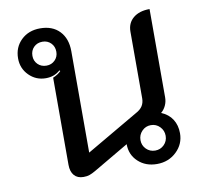

<svg xmlns="http://www.w3.org/2000/svg" viewBox="-71 -667 784 751"><g transform="rotate(-10 321.5 -292.0)"><path d="M152 -48V-394Q173 -403 184 -415L181 -418Q158 -397 124 -397Q85 -397 57.5 -424.5Q30 -452 30 -492Q30 -536 59.5 -564.5Q89 -593 135 -593Q184 -593 212 -563.5Q240 -534 240 -484V-81L446 -201Q465 -211 473 -224Q481 -237 481 -254V-519Q481 -553 505 -573Q529 -593 570 -593V-242Q570 -225 563 -210Q556 -195 544 -185Q573 -173 588 -149.5Q603 -126 603 -94Q603 -51 571.5 -21Q540 9 494 9Q449 9 419.5 -18.5Q390 -46 390 -88L250 -6Q236 2 226 5.5Q216 9 202 9Q178 9 165 -6Q152 -21 152 -48ZM182 -492Q182 -513 168.5 -526.5Q155 -540 135 -540Q114 -540 100.5 -526.5Q87 -513 87 -492Q87 -472 100.5 -458.5Q114 -445 135 -445Q155 -445 168.5 -458.5Q182 -472 182 -492ZM546 -94Q546 -115 531.5 -130Q517 -145 496 -145Q475 -145 460.5 -130Q446 -115 446 -94Q446 -73 460.5 -58.5Q475 -44 496 -44Q517 -44 531.5 -58.5Q546 -73 546 -94Z"/></g></svg>

Font: K2D
Style: Regular
Weight: 400
Version: Version 1.000; ttfautohint (v1.6)